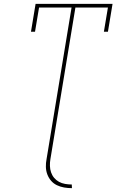

<svg xmlns="http://www.w3.org/2000/svg" viewBox="-20 -755 640 998"><path d="M354 223Q333 223 313 219.5Q293 216 275.5 207.5Q258 199 245.5 184.5Q233 170 226 151.5Q219 133 218.5 112.5Q218 92 222 72L352 -716H183L162 -590H141L165 -735H565L541 -590H520L541 -716H372L242 72Q239 89 239.5 107Q240 125 245.5 141Q251 157 261.5 169.5Q272 182 286.5 190Q301 198 318.5 201Q336 204 353 204Z"/></svg>

Font: Iosevka HT Thin Extended
Style: Italic
Weight: 100
Width: 7
Italic angle: -9°
Monospace: yes
Designer: Belleve Invis
Foundry: Belleve Invis
Version: Version 32.3.0; ttfautohint (v1.8.4)